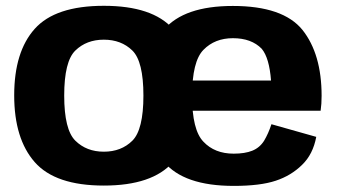

<svg xmlns="http://www.w3.org/2000/svg" viewBox="-20 -619 1140 645"><path d="M328.8 4.4Q491.9 4.4 560.9 -74.2Q629.9 -152.7 629.9 -298.7Q629.9 -445.2 560.9 -522.3Q491.9 -599.5 328.8 -599.5Q166 -599.5 96.8 -522.3Q27.7 -445.2 27.7 -298.7Q27.7 -152.7 96.8 -74.2Q166 4.4 328.8 4.4ZM328.8 -109.4Q270.6 -109.4 233.2 -146.3Q195.7 -183.2 195.7 -298Q195.7 -412.9 233.2 -449.3Q270.6 -485.7 328.8 -485.7Q387.3 -485.7 424.6 -449.3Q461.8 -412.9 461.8 -298Q461.8 -183.2 424.6 -146.3Q387.3 -109.4 328.8 -109.4ZM765.1 5.5V-102.8Q701.1 -102.8 663.4 -143Q625.3 -182.3 625.3 -296.4Q625.3 -412.9 663.5 -451.6Q701.7 -490.7 762.5 -490.7Q824.6 -490.7 859.2 -455.2Q884.7 -424.7 890.5 -348.4H610V-246.9H1057.1Q1060.4 -269.5 1060.4 -297.1Q1060.4 -437.6 996.1 -518.5Q930.9 -599 762.1 -599Q598.5 -599 530.8 -519.6Q462.7 -440.2 462.7 -296.8Q462.7 -157.2 530.4 -75.6Q597.3 5.5 765.1 5.5ZM765.1 -102.8V5.5Q854.3 5.5 906.3 -11.9Q957.9 -28.9 994.8 -65.2Q1031.5 -100.6 1042.4 -159.2L891.9 -201.7Q881.4 -170 867.2 -146.2Q852.5 -122.8 827.5 -112.7Q802.7 -102.8 765.1 -102.8Z"/></svg>

Font: Anybody Thin
Style: Regular
Weight: 100
Designer: Tyler Finck
Foundry: Etcetera Type Company
Version: Version 1.114;gftools[0.9.25]